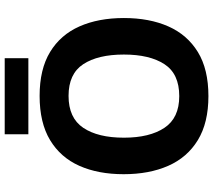

<svg xmlns="http://www.w3.org/2000/svg" viewBox="-66 -852 927 836"><g transform="rotate(-90 398.0 -433.5)"><path d="M738 -358Q738 -247 701.5 -164.5Q665 -82 590 -36Q515 10 398 10Q282 10 206.5 -36Q131 -82 94.5 -165Q58 -248 58 -359Q58 -470 94.5 -552Q131 -634 206.5 -679.5Q282 -725 399 -725Q515 -725 590 -679.5Q665 -634 701.5 -551.5Q738 -469 738 -358ZM217 -358Q217 -246 260 -181.5Q303 -117 398 -117Q495 -117 537 -181.5Q579 -246 579 -358Q579 -471 537 -535Q495 -599 399 -599Q303 -599 260 -535Q217 -471 217 -358ZM563 -877V-774H232V-877Z"/></g></svg>

Font: Noto Sans Bengali UI
Style: Bold
Weight: 700
Designer: Jelle Bosma - Monotype Design Team
Foundry: Monotype Imaging Inc.
Version: Version 2.003; ttfautohint (v1.8.4.7-5d5b)